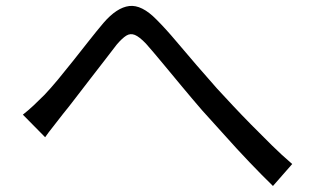

<svg xmlns="http://www.w3.org/2000/svg" viewBox="-20 -655 1040 638"><path d="M56 -274Q75 -289 91.5 -304.5Q108 -320 128 -340Q148 -361 172.5 -390.5Q197 -420 223.5 -453.5Q250 -487 276 -520Q302 -553 324 -579Q368 -630 409.5 -635Q451 -640 500 -590Q531 -559 565 -518.5Q599 -478 634.5 -437Q670 -396 701 -361Q724 -336 753 -305Q782 -274 815 -240.5Q848 -207 882.5 -173Q917 -139 951 -110L887 -37Q850 -73 808.5 -116.5Q767 -160 727 -205Q687 -250 652 -288Q620 -325 585.5 -366.5Q551 -408 519.5 -446Q488 -484 465 -510Q443 -533 428 -539Q413 -545 399.5 -536.5Q386 -528 368 -507Q351 -485 328 -455Q305 -425 280 -393Q255 -361 231.5 -330Q208 -299 189 -276Q174 -256 157.5 -235.5Q141 -215 130 -199Z"/></svg>

Font: Noto Sans TC
Style: Regular
Weight: 400
Designer: Ryoko NISHIZUKA  (kana, bopomofo & ideographs); Paul D. Hunt (Latin, Greek & Cyrillic); Sandoll Communications , Soo-you
Foundry: Adobe
Version: Version 2.004-H2;hotconv 1.0.118;makeotfexe 2.5.65603